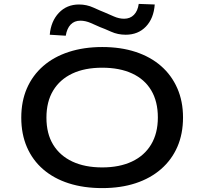

<svg xmlns="http://www.w3.org/2000/svg" viewBox="-20 -955 1047 984"><path d="M504 9Q409 9 332.5 -15.5Q256 -40 201.5 -87Q147 -134 118 -201Q89 -268 89 -352Q89 -436 118 -502.5Q147 -569 201.5 -616.5Q256 -664 333 -689Q410 -714 504 -714Q599 -714 675 -689Q751 -664 805 -617Q859 -570 888.5 -503Q918 -436 918 -353Q918 -269 889 -202.5Q860 -136 805.5 -88.5Q751 -41 675 -16Q599 9 504 9ZM504 -97Q592 -97 656 -127Q720 -157 754.5 -214.5Q789 -272 789 -353Q789 -435 755 -492Q721 -549 657 -578.5Q593 -608 504 -608Q414 -608 350.5 -578Q287 -548 252.5 -491Q218 -434 218 -352Q218 -270 252.5 -213.5Q287 -157 351 -127Q415 -97 504 -97ZM317 -772 235 -777Q241 -846 281.5 -889Q322 -932 385 -932Q424 -932 459 -916Q494 -900 517 -891Q536 -883 563 -871Q590 -859 616 -859Q647 -859 666.5 -879Q686 -899 691 -935L773 -932Q768 -861 728 -819Q688 -777 624 -777Q584 -777 549.5 -792.5Q515 -808 493 -816Q473 -825 445.5 -837Q418 -849 392 -849Q361 -849 342 -829Q323 -809 317 -772Z"/></svg>

Font: Nunito Sans 7pt Expanded SemiBold
Style: Regular
Weight: 600
Width: 7
Designer: Vernon Adams
Foundry: Vernon Adams
Version: Version 3.101;gftools[0.9.27]